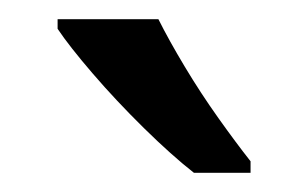

<svg xmlns="http://www.w3.org/2000/svg" viewBox="-20 -837 321 200"><path d="M145 -817Q156 -795 172.5 -767.5Q189 -740 207.5 -714Q226 -688 241 -669V-657H182Q159 -675 130 -703.5Q101 -732 76.5 -760.5Q52 -789 40 -807V-817Z"/></svg>

Font: Noto Sans Tamil UI
Style: Regular
Weight: 400
Designer: Jelle Bosma - Monotype Design Team
Foundry: Monotype Imaging Inc.
Version: Version 2.004; ttfautohint (v1.8.4.7-5d5b)